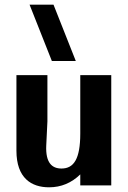

<svg xmlns="http://www.w3.org/2000/svg" viewBox="-20 -790 544 818"><path d="M182 -470H50V-148C50 -31 114 8 189 8C241 8 285 -11 322 -47V0H454V-470H322V-221C322 -112 294 -72 242 -72C201 -72 174 -97 177 -169L182 -273ZM201 -530H303L208 -770H106Z"/></svg>

Font: Tanklager Original
Style: Regular
Weight: 400
Designer: Ariel Martín Pérez
Foundry: Tunera Type Foundry
Version: Version 1.000;Glyphs 3.3 (3310)